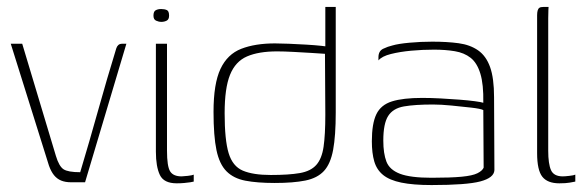

<svg xmlns="http://www.w3.org/2000/svg" viewBox="-20 -525 1688 553"><path d="M185 0Q168 0 156 -5Q144 -10 135.5 -20.5Q127 -31 121 -48L11 -399H44L141 -76Q150 -46 163 -37.5Q176 -29 211 -29Q238 -119 263 -208.5Q288 -298 315 -386Q317 -392 321 -395.5Q325 -399 332 -399H344L225 0Z M489 3Q452 3 440.5 -21Q429 -45 429 -88V-399H461V-91Q461 -46 470 -31.5Q479 -17 503 -17Q508 -17 521 -18.5Q534 -20 538 -22V-2Q535 -1 528 0Q521 1 511 2Q501 3 489 3ZM445 -462Q437 -462 429.5 -465.5Q422 -469 422 -480Q422 -492 428.5 -495.5Q435 -499 444 -499Q454 -499 460.5 -496Q467 -493 467 -480Q467 -469 460 -465.5Q453 -462 445 -462Z M595 -203Q595 -284 615 -326.5Q635 -369 675 -384.5Q715 -400 772 -400Q788 -400 812 -399Q836 -398 861.5 -396.5Q887 -395 905.5 -393Q924 -391 930 -390L917 -382V-505H947V-201Q947 -134 939.5 -93.5Q932 -53 913 -32.5Q894 -12 859.5 -5Q825 2 771 2Q721 2 687 -4.5Q653 -11 632.5 -31.5Q612 -52 603.5 -92.5Q595 -133 595 -203ZM760 -21Q812 -21 843.5 -26.5Q875 -32 891 -50Q907 -68 912 -102.5Q917 -137 917 -195L916 -370Q903 -371 878 -372.5Q853 -374 825.5 -375.5Q798 -377 778 -377Q725 -377 691.5 -362.5Q658 -348 642.5 -309.5Q627 -271 627 -199Q627 -122 638.5 -84Q650 -46 679.5 -33.5Q709 -21 760 -21Z M1223 8Q1170 8 1136 1Q1102 -6 1083.5 -21Q1065 -36 1058 -60Q1051 -84 1051 -118Q1051 -169 1064 -196Q1077 -223 1109 -233Q1141 -243 1196 -243Q1221 -243 1249 -241.5Q1277 -240 1303 -238Q1329 -236 1347.5 -233.5Q1366 -231 1372 -229Q1373 -282 1363.5 -313Q1354 -344 1335.5 -358.5Q1317 -373 1290 -377.5Q1263 -382 1230 -382Q1197 -382 1164.5 -379Q1132 -376 1106 -369.5Q1080 -363 1070 -351V-360Q1070 -378 1083.5 -384.5Q1097 -391 1110 -394Q1127 -399 1159.5 -402Q1192 -405 1225 -405Q1268 -405 1301 -400.5Q1334 -396 1357 -380Q1380 -364 1391.5 -332Q1403 -300 1403 -245L1404 -35Q1403 -13 1363.5 -2.5Q1324 8 1223 8ZM1223 -13Q1278 -13 1309.5 -16Q1341 -19 1355 -26Q1369 -33 1373 -42L1372 -208Q1364 -212 1337.5 -215Q1311 -218 1280.5 -221Q1250 -224 1227 -224Q1175 -224 1143.5 -218.5Q1112 -213 1098 -191Q1084 -169 1084 -120Q1084 -83 1093 -59.5Q1102 -36 1132 -24.5Q1162 -13 1223 -13Z M1591 3Q1557 3 1542 -16Q1527 -35 1527 -84V-481Q1527 -489 1528.5 -494.5Q1530 -500 1533.5 -502.5Q1537 -505 1545 -505H1560Q1560 -505 1559.5 -496.5Q1559 -488 1559 -472V-91Q1559 -53 1567 -35Q1575 -17 1601 -17Q1607 -17 1620 -18.5Q1633 -20 1637 -22V-2Q1632 -1 1621 1Q1610 3 1591 3Z"/></svg>

Font: Genos Thin ExtraLight
Style: Regular
Weight: 250
Version: Version 1.010